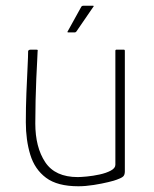

<svg xmlns="http://www.w3.org/2000/svg" viewBox="-20 -645 535 669"><path d="M253 4Q180 4 140.5 -25.5Q101 -55 85.5 -106Q70 -157 70 -219Q70 -271 72 -321Q74 -371 76 -410Q78 -449 78 -467Q79 -470 81.5 -471Q84 -472 88 -472H105Q110 -472 111 -471Q112 -470 111 -465Q111 -457 109.5 -432Q108 -407 106.5 -371.5Q105 -336 104 -295Q103 -254 103 -215Q103 -132 137.5 -80Q172 -28 251 -28Q261 -28 282.5 -30Q304 -32 327 -37Q350 -42 366 -50.5Q382 -59 382 -71V-468Q382 -470 383 -471Q384 -472 385 -472H411Q413 -472 414 -471Q415 -470 415 -468V-48Q415 -36 409.5 -30.5Q404 -25 387 -19Q380 -16 357.5 -10.5Q335 -5 306.5 -0.5Q278 4 253 4ZM218 -532Q215 -532 215 -533.5Q215 -535 216 -536L263 -621Q265 -625 271 -625H304Q306 -625 306.5 -624Q307 -623 305 -621L246 -535Q245 -534 243.5 -533Q242 -532 240 -532Z"/></svg>

Font: Glory Thin Thin
Style: Regular
Weight: 250
Version: Version 1.011